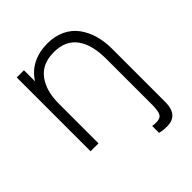

<svg xmlns="http://www.w3.org/2000/svg" viewBox="-205 -679 993 993"><g transform="rotate(-45 291.5 -182.0)"><path d="M462.4 187.5Q423.8 192.4 387.7 183.1V132.8Q433.6 139.6 449.5 125Q465.3 110.4 465.3 57.1V-280.8Q465.3 -385.3 423.6 -441.2Q381.8 -497.1 298.3 -497.1Q213.4 -497.1 170.7 -441.2Q127.9 -385.3 127.9 -291.5V0H69.8V-540H122.6V-459Q151.9 -505.9 199.5 -529.3Q247.1 -552.7 306.2 -552.7Q360.4 -552.7 402.6 -532.5Q444.8 -512.2 470.9 -476.8Q497.1 -441.4 510.3 -395.5Q523.4 -349.6 523.4 -295.4V94.2Q523.4 175.3 462.4 187.5Z"/></g></svg>

Font: Manrope Light
Style: Regular
Weight: 300
Designer: Mikhail Sharanda
Foundry: Mikhail Sharanda
Version: Version 4.505;FEAKit 1.0